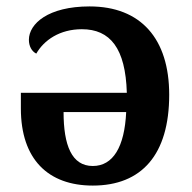

<svg xmlns="http://www.w3.org/2000/svg" viewBox="-20 -568 597 598"><path d="M269 10C421 10 507 -86 507 -273C507 -447 419 -548 259 -548C130 -548 70 -494 70 -444C70 -424 79 -408 93 -401C117 -443 166 -477 235 -477C323 -477 371 -418 375 -279H45V-230C45 -72 130 10 269 10ZM269 -51C203 -51 178 -116 178 -219H373C368 -110 332 -51 269 -51Z"/></svg>

Font: Noto Serif Semi
Style: Regular
Weight: 600
Designer: Monotype Design Team
Foundry: Monotype Imaging Inc.
Version: Version 1.002